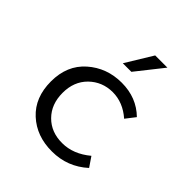

<svg xmlns="http://www.w3.org/2000/svg" viewBox="-200 -854 999 999"><g transform="rotate(45 300.0 -354.5)"><path d="M458 -721.2 340.8 -573.2H277.8L368.2 -721.2ZM527.8 -426.8 486.8 -374Q422.9 -430.2 346.7 -430.2Q270.5 -429.7 217.3 -377.9Q165 -326.2 165 -242.7Q165 -159.2 216.3 -107.4Q267.6 -55.7 348.6 -56.2Q429.7 -56.2 502.9 -117.2L539.1 -64Q455.1 12.2 341.8 12.2Q228.5 12.7 154.3 -55.7Q80.1 -124 80.1 -242.2Q80.1 -360.4 158.2 -429.2Q236.3 -498 345.7 -498Q455.1 -498 527.8 -426.8Z"/></g></svg>

Font: SourceCodePro-Regular
Style: Regular
Weight: 400
Monospace: yes
Designer: Paul D. Hunt
Foundry: Adobe Systems Incorporated
Version: Version 1.009;PS 1.000;hotconv 1.0.70;makeotf.lib2.5.5900